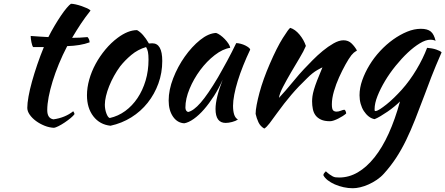

<svg xmlns="http://www.w3.org/2000/svg" viewBox="-20 -633 2366 1020"><path d="M156 -383Q151 -389 147 -408.5Q143 -428 143 -442Q169 -440 193 -438.5Q217 -437 237 -436Q252 -466 269.5 -495.5Q287 -525 303.5 -549.5Q320 -574 334.5 -591Q349 -608 357 -613Q367 -613 382.5 -609.5Q398 -606 414 -600.5Q430 -595 443 -589Q456 -583 461 -577Q431 -539 409.5 -506.5Q388 -474 363 -432Q383 -432 403.5 -433Q424 -434 445 -436Q450 -431 453 -423.5Q456 -416 456 -408Q407 -390 337 -388Q312 -340 292.5 -292.5Q273 -245 259.5 -201Q246 -157 238.5 -118Q231 -79 231 -48Q231 -4 264 1Q294 -3 321 -14Q348 -25 369 -42Q375 -33 376 -27Q370 -18 355.5 -6Q341 6 324 17.5Q307 29 291 37Q275 45 267 46Q242 45 217 35Q192 25 171.5 10Q151 -5 138 -23.5Q125 -42 125 -60Q125 -84 131.5 -120.5Q138 -157 150 -200Q162 -243 178 -290Q194 -337 213 -383Z M567 35Q510 29 476 -15Q442 -59 442 -127Q442 -167 454 -210Q466 -253 488 -293.5Q510 -334 540 -370Q570 -406 605 -432Q660 -473 708 -473Q740 -456 771 -402Q776 -402 780 -402.5Q784 -403 789 -403Q842 -403 842 -309Q842 -246 821.5 -189.5Q801 -133 764.5 -87Q728 -41 677.5 -9.5Q627 22 567 35ZM618 -280Q601 -257 586 -230Q571 -203 560 -175.5Q549 -148 543 -122.5Q537 -97 537 -77Q537 -53 545 -31Q553 -9 563 -6Q608 -16 645.5 -43.5Q683 -71 710.5 -112Q738 -153 753.5 -205Q769 -257 769 -316Q769 -342 766 -357Q763 -372 756 -383Q712 -370 677.5 -341Q643 -312 618 -280Z M1235 -404Q1245 -404 1258.5 -400.5Q1272 -397 1283 -391.5Q1294 -386 1301.5 -380Q1309 -374 1309 -369Q1289 -327 1272 -284.5Q1255 -242 1243 -203Q1231 -164 1224.5 -130Q1218 -96 1218 -71Q1218 -43 1224 -24.5Q1230 -6 1244 2Q1232 10 1213 15Q1194 20 1179 20Q1125 20 1125 -54Q1125 -111 1163 -210Q1143 -164 1117 -123.5Q1091 -83 1064 -52Q1037 -21 1009.5 -1.5Q982 18 959 22Q922 20 899 -13.5Q876 -47 876 -99Q876 -155 900 -217Q924 -279 961.5 -332Q999 -385 1043 -420.5Q1087 -456 1128 -458Q1138 -455 1150.5 -446Q1163 -437 1174.5 -425Q1186 -413 1194 -400.5Q1202 -388 1203 -379Q1163 -373 1120.5 -340Q1078 -307 1043.5 -260.5Q1009 -214 987 -161Q965 -108 965 -62Q965 -43 979 -38Q1008 -44 1046 -87.5Q1084 -131 1138 -222Q1148 -240 1160.5 -262Q1173 -284 1186 -308Q1199 -332 1211.5 -356.5Q1224 -381 1235 -404Z M1522 -485Q1548 -477 1571 -449.5Q1594 -422 1605 -389Q1594 -362 1571 -324Q1548 -286 1525 -246.5Q1502 -207 1483.5 -171.5Q1465 -136 1462 -113Q1478 -130 1497.5 -152.5Q1517 -175 1535.5 -197.5Q1554 -220 1570 -238.5Q1586 -257 1595 -266Q1614 -286 1640 -312.5Q1666 -339 1694.5 -362.5Q1723 -386 1752 -402.5Q1781 -419 1805 -419Q1831 -419 1848.5 -401.5Q1866 -384 1876 -365Q1876 -363 1868.5 -359.5Q1861 -356 1847 -340Q1833 -322 1815.5 -290.5Q1798 -259 1781.5 -222.5Q1765 -186 1754 -148Q1743 -110 1743 -79Q1743 -54 1749.5 -47Q1756 -40 1768 -40Q1779 -40 1791 -45Q1803 -50 1810 -50Q1814 -48 1816.5 -41.5Q1819 -35 1819 -30Q1811 -23 1800 -16Q1789 -9 1777 -3Q1765 3 1753.5 7Q1742 11 1733 11Q1704 11 1685.5 2.5Q1667 -6 1656.5 -20Q1646 -34 1642 -53.5Q1638 -73 1638 -95Q1638 -107 1640 -122Q1642 -137 1648 -157.5Q1654 -178 1665 -206.5Q1676 -235 1693 -275Q1691 -275 1666 -261Q1641 -247 1612 -218Q1565 -173 1527.5 -129Q1490 -85 1451 -31Q1429 0 1412.5 21.5Q1396 43 1384 50Q1363 38 1353 16.5Q1343 -5 1338 -28Q1338 -47 1343.5 -76Q1349 -105 1358.5 -140.5Q1368 -176 1382 -215Q1396 -254 1413 -293Q1451 -381 1482.5 -431Q1514 -481 1522 -485Z M1698 298Q1698 292 1702 287Q1706 282 1711 277Q1723 288 1731.5 294Q1740 300 1747.5 304Q1755 308 1763 309Q1771 310 1782 310Q1834 310 1881 282.5Q1928 255 1969.5 203Q2011 151 2045 76Q2079 1 2105 -94Q2093 -82 2075.5 -67.5Q2058 -53 2039 -40Q2020 -27 2001.5 -16Q1983 -5 1970 0Q1953 -3 1938.5 -14.5Q1924 -26 1913 -43Q1902 -60 1896 -81.5Q1890 -103 1890 -127Q1890 -166 1904.5 -207Q1919 -248 1943 -287.5Q1967 -327 1999.5 -362Q2032 -397 2068.5 -423Q2105 -449 2142.5 -464.5Q2180 -480 2216 -480Q2251 -480 2268.5 -465.5Q2286 -451 2294 -416Q2283 -422 2266 -422Q2242 -422 2210.5 -403Q2179 -384 2146.5 -353.5Q2114 -323 2082 -283.5Q2050 -244 2025.5 -203Q2001 -162 1985.5 -123Q1970 -84 1970 -53Q1970 -46 1971 -44.5Q1972 -43 1974 -43Q1983 -43 1998.5 -53Q2014 -63 2033.5 -78.5Q2053 -94 2074 -114.5Q2095 -135 2114 -156Q2157 -204 2192.5 -263.5Q2228 -323 2249 -379Q2276 -377 2297 -370Q2318 -363 2326 -355Q2292 -277 2271.5 -224Q2251 -171 2236 -130Q2209 -58 2185.5 1.5Q2162 61 2137.5 111.5Q2113 162 2084.5 205.5Q2056 249 2020 289Q2003 308 1981.5 322.5Q1960 337 1937.5 347Q1915 357 1893.5 362Q1872 367 1854 367Q1830 367 1805 361.5Q1780 356 1758.5 346.5Q1737 337 1721 324.5Q1705 312 1698 298Z"/></svg>

Font: Sweet Mavka Script
Style: Regular
Weight: 500
Designer: Pablo Impallari/Anastassiya Vishnevskaya
Foundry: Pablo Impallari/ Anastassiya Vishnevskaya
Version: Version 2.0/www.impallari.com/   behance.net/sweetcherry